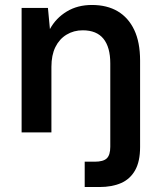

<svg xmlns="http://www.w3.org/2000/svg" viewBox="-20 -533 638 773"><path d="M67 0V-501H173L181 -416Q205 -460 248.5 -486.5Q292 -513 350 -513Q411 -513 454 -487.5Q497 -462 520.5 -412.5Q544 -363 544 -289V59Q544 117 524 152.5Q504 188 467.5 204Q431 220 380 220H321V118H361Q396 118 410 104.5Q424 91 424 58V-278Q424 -343 396.5 -377Q369 -411 313 -411Q277 -411 248 -393.5Q219 -376 203 -343.5Q187 -311 187 -264V0Z"/></svg>

Font: DM Sans 18pt SemiBold
Style: Regular
Weight: 600
Designer: Colophon Foundry, Jonny Pinhorn
Foundry: Colophon Foundry
Version: Version 4.004;gftools[0.9.30]